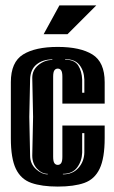

<svg xmlns="http://www.w3.org/2000/svg" viewBox="-20 -676 421 708"><path d="M193 12Q134 12 95.5 -1.5Q57 -15 38.5 -53.5Q20 -92 20 -166V-373Q20 -447 65 -475Q110 -503 193 -503Q276 -503 321 -475Q366 -447 366 -373V-294H210V-393Q210 -410 205.5 -416.5Q201 -423 193 -423Q185 -423 180.5 -416.5Q176 -410 176 -393V-98Q176 -81 180.5 -74.5Q185 -68 193 -68Q201 -68 205.5 -74.5Q210 -81 210 -98V-213H366V-167Q366 -93 347.5 -54Q329 -15 291 -1.5Q253 12 193 12ZM283 -334H291V-382Q290 -415 273 -436.5Q256 -458 220 -458V-456Q255 -456 268.5 -434.5Q282 -413 283 -382ZM156 -33V-35Q134 -35 116.5 -54Q99 -73 99 -102L102 -245L99 -389Q99 -418 122 -436.5Q145 -455 173 -455V-457Q138 -457 115 -438.5Q92 -420 91 -383L88 -245L91 -103Q91 -72 112.5 -52.5Q134 -33 156 -33ZM212 -33Q248 -33 269 -56.5Q290 -80 291 -113V-185H283V-113Q282 -82 264.5 -58.5Q247 -35 212 -35ZM141 -550 199 -656H335L229 -550Z"/></svg>

Font: Alumni Sans Inline One
Style: Regular
Weight: 400
Designer: Robert E. Leuschke
Foundry: Robert E. Leuschke
Version: Version 1.100; ttfautohint (v1.8.3)